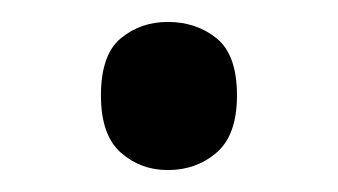

<svg xmlns="http://www.w3.org/2000/svg" viewBox="-20 -141 308 175"><path d="M72 -54Q72 -91 90 -106Q108 -121 133 -121Q159 -121 177.5 -106Q196 -91 196 -54Q196 -18 177.5 -2Q159 14 133 14Q108 14 90 -2Q72 -18 72 -54Z"/></svg>

Font: Noto Sans Tifinagh Rhissa Ixa
Style: Regular
Weight: 400
Designer: JamraPatel
Foundry: JamraPatel LLC
Version: Version 2.006; ttfautohint (v1.8.4.7-5d5b)